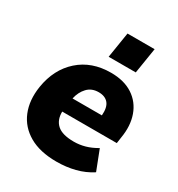

<svg xmlns="http://www.w3.org/2000/svg" viewBox="-176 -848 905 975"><g transform="rotate(30 276.0 -361.0)"><path d="M299 11Q202 11 139 -25.5Q76 -62 49.5 -126.5Q23 -191 36 -275Q54 -387 128 -453Q202 -519 315 -519Q392 -519 443 -485.5Q494 -452 515 -393Q536 -334 523 -259L518 -224H198Q197 -175 227 -148Q257 -121 325 -121Q358 -121 390 -130Q422 -139 456 -159L501 -43Q458 -15 407 -2Q356 11 299 11ZM310 -402Q269 -402 244 -375.5Q219 -349 210 -308H382Q386 -356 367 -379Q348 -402 310 -402ZM263 -583 287 -733H446L422 -583Z"/></g></svg>

Font: Mulish Black
Style: Italic
Weight: 900
Italic angle: -9°
Designer: Vernon Adams
Foundry: Vernon Adams
Version: Version 3.603; ttfautohint (v1.8.3)